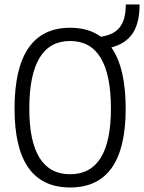

<svg xmlns="http://www.w3.org/2000/svg" viewBox="-20 -827 643 857"><path d="M293 9.8C457.5 9.8 541 -106.4 541 -341.8C541 -463.9 519.5 -555.2 477.1 -615.2C563.5 -638.2 603 -697.3 603 -807.1H541.5C541.5 -719.2 508.8 -676.3 436 -664.1L430.2 -663.1C393.6 -689.9 347.7 -703.1 293 -703.1C128.4 -703.1 44.9 -583 44.9 -341.8C44.9 -106.4 128.4 9.8 293 9.8ZM293 -49.3C171.9 -49.3 110.8 -147 110.8 -341.8C110.8 -543.9 171.9 -644 293 -644C414.1 -644 475.1 -543.9 475.1 -341.8C475.1 -147 414.1 -49.3 293 -49.3Z"/></svg>

Font: Cascadia Code PL Light
Style: Regular
Weight: 300
Monospace: yes
Designer: Aaron Bell
Foundry: Saja Typeworks
Version: Version 2404.023